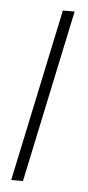

<svg xmlns="http://www.w3.org/2000/svg" viewBox="-44 -557 268 586"><g transform="rotate(5 89.5 -264.5)"><path d="M13 0 125 -529H161L49 0Z"/></g></svg>

Font: Noto Sans Condensed ExtraLight
Style: Italic
Weight: 200
Width: 3
Italic angle: -12°
Designer: Monotype Design Team
Foundry: Monotype Imaging Inc.
Version: Version 2.013; ttfautohint (v1.8.4.7-5d5b)